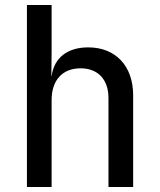

<svg xmlns="http://www.w3.org/2000/svg" viewBox="-20 -750 640 770"><path d="M334 -560C250 -560 197 -518 187 -445H186L187 -550V-730H88V0H187V-349C187 -429 231 -476 303 -476C372 -476 415 -432 415 -357V0H514V-368C514 -486 443 -560 334 -560Z"/></svg>

Font: Tekne LDO Medium
Style: Regular
Weight: 500
Monospace: yes
Designer: Alessio Laiso, Mario Rullo, Paolo Rosset
Foundry: Alessio Laiso
Version: Version 1.000;hotconv 1.0.109;makeotfexe 2.5.65596